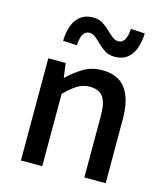

<svg xmlns="http://www.w3.org/2000/svg" viewBox="-120 -908 863 1000"><g transform="rotate(15 312.0 -408.5)"><path d="M87 0V-551H181L191 -474H193Q231 -511 275 -537.5Q319 -564 375 -564Q463 -564 503.5 -507.5Q544 -451 544 -346V0H429V-332Q429 -403 407 -433.5Q385 -464 336 -464Q298 -464 268.5 -445.5Q239 -427 202 -390V0ZM418 -648Q388 -648 366.5 -661Q345 -674 327.5 -691.5Q310 -709 294 -722Q278 -735 261 -735Q238 -735 226.5 -714Q215 -693 213 -655L138 -659Q139 -707 152.5 -742.5Q166 -778 192.5 -797.5Q219 -817 259 -817Q288 -817 309.5 -804Q331 -791 348.5 -774Q366 -757 382 -744Q398 -731 416 -731Q438 -731 449.5 -752Q461 -773 463 -810L539 -806Q537 -758 523.5 -722.5Q510 -687 484 -667.5Q458 -648 418 -648Z"/></g></svg>

Font: Noto Sans SC Medium
Style: Regular
Weight: 500
Designer: Ryoko NISHIZUKA  (kana, bopomofo & ideographs); Paul D. Hunt (Latin, Greek & Cyrillic); Sandoll Communications , Soo-you
Foundry: Adobe
Version: Version 2.004-H2;hotconv 1.0.118;makeotfexe 2.5.65603